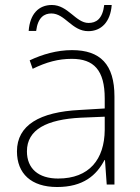

<svg xmlns="http://www.w3.org/2000/svg" viewBox="-20 -740 561 770"><path d="M95 -616H125C132 -671 158 -686 186 -686C241 -686 268 -615 334 -615C386 -615 423 -652 428 -720H398C391 -663 365 -648 335 -648C284 -648 253 -720 188 -720C135 -720 100 -684 95 -616ZM269 -539C208 -539 150 -522 99 -498L111 -464C166 -491 214 -504 268 -504C356 -504 400 -459 400 -345V-305L300 -299C139 -291 48 -238 48 -133C48 -44 105 10 209 10C314 10 367 -37 399 -98H401L408 0H439V-353C439 -482 382 -539 269 -539ZM304 -268 400 -272V-219C399 -101 338 -24 213 -24C134 -24 88 -64 88 -133C88 -221 168 -261 304 -268Z"/></svg>

Font: Noto Sans Myanmar UI ExtraLight
Style: Regular
Weight: 200
Designer: Monotype Design Team
Foundry: Monotype Imaging Inc.
Version: Version 2.103